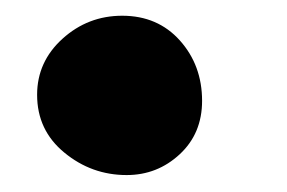

<svg xmlns="http://www.w3.org/2000/svg" viewBox="-20 -198 356 238"><path d="M131.5 -178.5Q175.5 -178.5 203 -147.8Q230.5 -117 230.5 -73Q230.5 -32.5 202.8 -6.8Q175 19 137 19Q93.5 19 59.8 -8.8Q26 -36.5 26 -80.5Q26 -121.5 57.5 -150Q89 -178.5 131.5 -178.5Z"/></svg>

Font: Grandstander
Style: Bold
Weight: 700
Designer: Tyler Finck
Foundry: Etcetera Type Co
Version: Version 1.200; ttfautohint (v1.8.3)